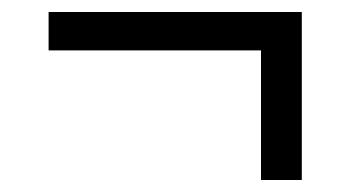

<svg xmlns="http://www.w3.org/2000/svg" viewBox="-20 -396 605 320"><path d="M483 -96V-376H61V-312H415V-96Z"/></svg>

Font: Repo
Style: Regular
Weight: 400
Designer: Stefan Peev
Foundry: Context Ltd
Version: Version 0.000